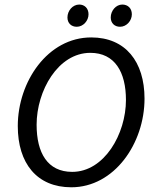

<svg xmlns="http://www.w3.org/2000/svg" viewBox="-20 -796 674 827"><path d="M270.5 -720.7C270.5 -696.3 287.1 -680.7 310.5 -680.7C338.9 -680.7 361.3 -707 361.3 -734.4C361.3 -760.7 343.8 -776.4 321.3 -776.4C293 -776.4 270.5 -750 270.5 -720.7ZM457 -720.7C457 -696.3 473.6 -680.7 497.1 -680.7C525.4 -680.7 547.9 -707 547.9 -734.4C547.9 -760.7 530.3 -776.4 506.8 -776.4C479.5 -776.4 457 -750 457 -720.7ZM56.6 -252.9C56.6 -92.8 138.7 10.7 287.1 10.7C472.7 10.7 602.5 -178.7 602.5 -371.1C602.5 -530.3 520.5 -634.8 373 -634.8C185.5 -634.8 56.6 -444.3 56.6 -252.9ZM522.5 -365.2C522.5 -219.7 429.7 -55.7 291 -55.7C184.6 -55.7 137.7 -137.7 137.7 -258.8C137.7 -404.3 229.5 -568.4 369.1 -568.4C474.6 -568.4 522.5 -485.4 522.5 -365.2Z"/></svg>

Font: Ed Sans Neue
Style: Italic
Weight: 400
Italic angle: -11°
Designer: Stephen Hutchings
Version: Version 1.004;PS 001.004;hotconv 1.0.88;makeotf.lib2.5.64775